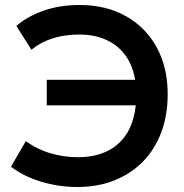

<svg xmlns="http://www.w3.org/2000/svg" viewBox="-20 -735 738 770"><path d="M290 15Q216 15 145.5 -6.2Q75 -27.5 24 -66.5L83.5 -169Q130 -135.5 183.5 -120Q237 -104.5 292.5 -104.5Q365 -104.5 417.5 -132.8Q470 -161 498.5 -217Q518.5 -257.5 524.5 -312.5H167.5V-415H522Q515 -456 498.5 -488Q470 -541.5 418.5 -569Q367 -596.5 297.5 -596.5Q239.5 -596.5 191.2 -581.2Q143 -566 106 -535.5L45.5 -631Q91 -670 155.8 -692.5Q220.5 -715 299 -715Q405.5 -715 485 -670.2Q564.5 -625.5 608.5 -545Q652.5 -464.5 652.5 -357Q652.5 -272.5 626.5 -203.8Q600.5 -135 552.5 -86.2Q504.5 -37.5 438 -11.2Q371.5 15 290 15Z"/></svg>

Font: Geologica EX Med
Style: Regular
Weight: 500
Designer: Sindre Bremnes, Frode Helland
Foundry: Monokrom Skriftforlag AS
Version: Version 1.010;gftools[0.9.28]